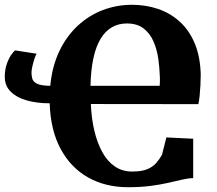

<svg xmlns="http://www.w3.org/2000/svg" viewBox="-20 -771 908 802"><path d="M787 -191.5V-27Q765.5 -26.5 739.8 -20.5Q714 -14.5 682.2 -7.2Q650.5 0 609.2 5.5Q568 11 515 11Q421 11 348.5 -29.5Q276 -70 233.5 -148.5Q191 -227 187.5 -339.5Q134.5 -339.5 92 -351.5Q49.5 -363.5 24.8 -388Q0 -412.5 0 -449.5Q0 -479.5 8.2 -503.2Q16.5 -527 27 -542Q37.5 -557 43.5 -560.5L133.5 -546.5Q129 -541.5 124 -526Q119 -510.5 115.2 -493.8Q111.5 -477 111.5 -468Q111.5 -455.5 114.8 -442.8Q118 -430 134.5 -421.5Q151 -413 190 -412.5Q197.5 -493.5 227.5 -556.5Q257.5 -619.5 304.2 -663Q351 -706.5 409.2 -728.8Q467.5 -751 531.5 -751Q589.5 -751 640.8 -733.5Q692 -716 731.2 -680.2Q770.5 -644.5 793.5 -589.5Q816.5 -534.5 818.5 -459.5Q818.5 -438.5 817.2 -414.5Q816 -390.5 813.8 -369.5Q811.5 -348.5 808.5 -336L359.5 -336.5Q362 -276 374.2 -224.5Q386.5 -173 407.8 -134.8Q429 -96.5 460 -75.5Q491 -54.5 531.5 -54.5Q572.5 -54.5 595.8 -64.5Q619 -74.5 632.8 -90.5Q646.5 -106.5 656.5 -124L675 -197ZM358 -412.5H647Q647.5 -419 647.8 -426Q648 -433 648 -440.2Q648 -447.5 647.5 -453.5Q646.5 -488.5 641 -526.8Q635.5 -565 621 -598.2Q606.5 -631.5 579.8 -652.2Q553 -673 509.5 -673Q475 -673 447.5 -657.2Q420 -641.5 400.5 -609.5Q381 -577.5 370.2 -528.2Q359.5 -479 358 -412.5Z"/></svg>

Font: Merriweather 24pt Black
Style: Regular
Weight: 900
Designer: Eben Sorkin
Foundry: Eben Sorkin
Version: Version 2.100